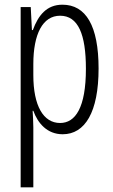

<svg xmlns="http://www.w3.org/2000/svg" viewBox="-20 -655 483 818"><path d="M246 -635C179 -635 143 -590 120 -527H116L111 -625H68V143H122V-112C122 -138 120 -163 119 -183H122C141 -130 181 -83 247 -83C342 -83 400 -177 400 -363C400 -545 346 -635 246 -635ZM236 -588C313 -588 346 -509 346 -362C346 -196 301 -131 236 -131C165 -131 122 -204 122 -335V-382C122 -510 162 -588 236 -588Z"/></svg>

Font: Noto Sans Kannada UI ExtraCondensed Light
Style: Regular
Weight: 300
Width: 2
Designer: Jelle Bosma - Monotype Design Team
Foundry: Monotype Imaging Inc.
Version: Version 2.005